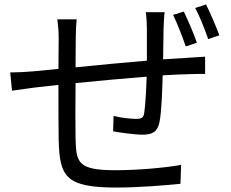

<svg xmlns="http://www.w3.org/2000/svg" viewBox="-20 -811 1040 864"><path d="M807 -759 759 -744C778 -705 801 -645 816 -602L866 -619C852 -660 825 -722 807 -759ZM907 -791 858 -775C879 -738 901 -680 917 -635L967 -652C952 -693 926 -754 907 -791ZM26 -485 34 -403C62 -407 105 -413 136 -417L243 -429C243 -329 243 -223 244 -180C249 -21 270 33 502 33C603 33 725 23 792 16L795 -69C730 -57 606 -45 498 -45C325 -45 323 -83 320 -191C319 -230 319 -334 320 -437C420 -447 537 -458 640 -466C638 -403 634 -336 629 -303C626 -280 615 -276 591 -276C568 -276 525 -281 491 -289L489 -220C516 -215 585 -205 621 -205C667 -205 689 -218 698 -263C707 -309 710 -398 712 -472C756 -475 794 -476 824 -477C849 -478 887 -479 903 -478V-556C879 -554 850 -553 825 -551L714 -544L716 -683C717 -705 718 -739 721 -756H636C639 -739 641 -703 641 -681V-538C534 -529 418 -518 320 -508L321 -644C321 -674 323 -702 325 -724H238C242 -694 244 -670 244 -640L243 -501L130 -490C94 -487 57 -485 26 -485Z"/></svg>

Font: Noto Sans Mono CJK SC
Style: Regular
Weight: 400
Designer: Ryoko NISHIZUKA 西塚涼子 (kana, bopomofo & ideographs); Paul D. Hunt (Latin, Greek & Cyrillic); Sandoll Communications 산돌커뮤니
Foundry: Adobe
Version: Version 2.004;hotconv 1.0.118;makeotfexe 2.5.65603